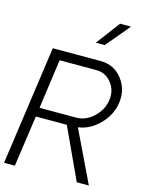

<svg xmlns="http://www.w3.org/2000/svg" viewBox="-157 -1084 880 1168"><g transform="rotate(15 283.0 -500.0)"><path d="M393 -850H337L450 -1000H519ZM521 0H445L296 -322H101L55 0H-13L93 -750H394Q479 -750 530 -685Q581 -620 569 -533Q558 -456 499 -395.5Q440 -335 365 -325ZM340 -379Q400 -379 449.5 -426Q499 -473 507 -535Q516 -596 479 -643Q442 -690 383 -690H152L109 -379Z"/></g></svg>

Font: Oakes Grotesk Light
Style: Italic
Weight: 300
Italic angle: -8°
Designer: Samuel Oakes
Foundry: Samuel Oakes
Version: Version 1.000;PS 001.000;hotconv 1.0.88;makeotf.lib2.5.64775